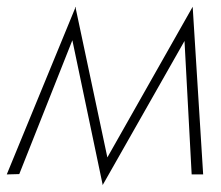

<svg xmlns="http://www.w3.org/2000/svg" viewBox="-44 -516 653 568"><path d="M523 0H557L526 -496L500 -429ZM261 -28 260 31 515 -418 526 -496ZM260 32 279 -25 179 -496 165 -421ZM-24 0 13 -1 182 -427 180 -496Z"/></svg>

Font: Jost ExtraLight
Style: Italic
Weight: 250
Italic angle: -5°
Version: Version 3.710